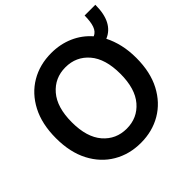

<svg xmlns="http://www.w3.org/2000/svg" viewBox="-188 -937 1129 1129"><g transform="rotate(-45 376.5 -372.0)"><path d="M369.1 9.8Q273.4 9.8 197.8 -34.7Q122.1 -79.1 78.4 -162.6Q34.7 -246.1 34.7 -363.3Q34.7 -481 78.4 -564.7Q122.1 -648.4 197.8 -692.9Q273.4 -737.3 369.1 -737.3Q443.8 -737.3 507.1 -709.7Q570.3 -682.1 615.7 -629.9Q642.1 -641.1 653.1 -672.4Q664.1 -703.6 664.1 -754.4H753.4Q753.4 -679.2 729 -632.8Q704.6 -586.4 657.7 -567.4Q679.2 -525.4 691.2 -474.1Q703.1 -422.9 703.1 -363.3Q703.1 -245.6 659.2 -162.1Q615.2 -78.6 539.8 -34.4Q464.4 9.8 369.1 9.8ZM369.1 -108.4Q458 -108.4 514.4 -173.8Q570.8 -239.3 570.8 -363.3Q570.8 -487.8 514.4 -553.5Q458 -619.1 369.1 -619.1Q280.3 -619.1 223.6 -553.5Q167 -487.8 167 -363.3Q167 -239.3 223.6 -173.8Q280.3 -108.4 369.1 -108.4Z"/></g></svg>

Font: Inter Tight SemiBold
Style: Regular
Weight: 600
Designer: Rasmus Andersson
Foundry: rsms
Version: Version 3.004; ttfautohint (v1.8.4.7-5d5b)